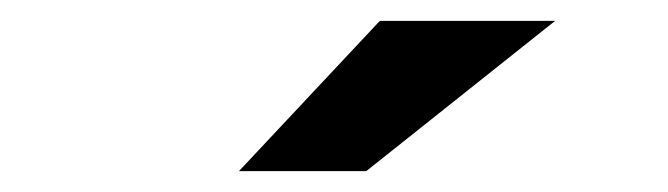

<svg xmlns="http://www.w3.org/2000/svg" viewBox="-20 -771 640 184"><path d="M209 -607 344 -751H512L331 -607Z"/></svg>

Font: MOST Montserrat
Style: Bold
Weight: 700
Designer: Julieta Ulanovsky
Foundry: Julieta Ulanovsky
Version: Version 8.000;March 11, 2024;FontCreator 15.0.0.2926 64-bit